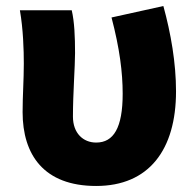

<svg xmlns="http://www.w3.org/2000/svg" viewBox="-20 -603 651 637"><path d="M299 14C474 14 564 -106 564 -300C564 -394 547 -492 522 -583L350 -545C377 -442 387 -363 387 -292C387 -179 357 -130 299 -130C256 -130 222 -161 222 -216C222 -292 229 -383 229 -427C229 -481 227 -530 218 -569H46C57 -506 59 -437 59 -392C59 -338 55 -285 55 -231C55 -90 125 14 299 14Z"/></svg>

Font: Noto Sans KR Black
Style: Regular
Weight: 900
Designer: Ryoko NISHIZUKA 西塚涼子 (kana, bopomofo & ideographs); Paul D. Hunt (Latin, Greek & Cyrillic); Sandoll Communications 산돌커뮤니
Foundry: Adobe
Version: Version 2.004;hotconv 1.0.118;makeotfexe 2.5.65603